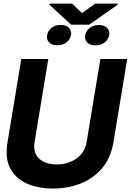

<svg xmlns="http://www.w3.org/2000/svg" viewBox="-20 -1063 769 1093"><path d="M487.6 -922.6H384.6L261.4 -1036.2L262.8 -1042.6H390.3L447.1 -988.3L522.4 -1042.6H649.5L648.1 -1034.8ZM306.5 -805.4Q292.3 -805.4 281.2 -808.9Q270.2 -812.5 262.6 -818.9Q255 -825.3 251.1 -834Q247.2 -842.7 247.2 -852.6Q247.2 -866.8 254.1 -880.7Q261 -894.5 273.8 -904.8Q294.4 -921.2 324.9 -921.2Q340.2 -921.2 351.6 -917.3Q362.9 -913.4 370.4 -906.4Q377.8 -899.5 381.6 -890.4Q385.3 -881.4 385.3 -871.1Q383.2 -840.2 358.3 -821.7Q337.4 -805.4 306.5 -805.4ZM523.8 -804.7Q495 -804.7 479.6 -818.5Q464.1 -832.4 464.1 -852.6Q464.1 -866.5 470.9 -880Q477.6 -893.5 490.8 -904.1Q511.7 -920.5 543.3 -920.5Q571 -920.5 586.8 -907Q602.6 -893.5 602.6 -871.1Q599.8 -842 578.5 -823.5Q556.8 -804.7 523.8 -804.7ZM280.5 10.3Q224.1 10.3 175.8 -2.7Q127.5 -15.6 92.2 -41.7Q56.8 -67.8 36.9 -106.9Q17 -146 17.8 -198.2Q17.8 -209.5 18.8 -221.6Q19.9 -233.7 21.7 -246.4L101.2 -727.3H255L176.5 -251.8Q175.8 -246.1 175.2 -240.6Q174.7 -235.1 174.7 -229.8Q174.7 -180.8 210.2 -153.8Q245.7 -126.8 302.9 -126.8Q366.5 -126.8 414.1 -159.8Q461.6 -192.8 472.7 -251.8L551.5 -727.3H704.2L624.6 -246.4Q608.7 -160.5 560 -103.7Q511.4 -47.6 441.4 -19.5Q368.3 10.3 280.5 10.3Z"/></svg>

Font: Linik Sans
Style: Bold Italic
Weight: 700
Italic angle: 9°
Designer: Fonts by Rasmus Andersson / Changes by Cristiano Sobral with parts from Marc Monis
Foundry: rsms
Version: Version 3.020; ttfautohint (v1.6)